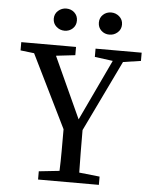

<svg xmlns="http://www.w3.org/2000/svg" viewBox="-58 -903 748 950"><g transform="rotate(5 316.5 -427.5)"><path d="M25 -629V-670H297V-629L202 -618L341 -314L484 -617L394 -629V-670H623V-629L535 -616L365 -263Q365 -205 365.5 -152.5Q366 -100 367 -52L469 -41V0H167V-41L269 -52Q271 -99 271 -150Q271 -201 271 -259L93 -621ZM233 -745Q210 -745 192.5 -760.5Q175 -776 175 -800Q175 -824 192.5 -839.5Q210 -855 233 -855Q257 -855 273.5 -839.5Q290 -824 290 -800Q290 -776 273.5 -760.5Q257 -745 233 -745ZM456 -745Q432 -745 415.5 -760.5Q399 -776 399 -800Q399 -824 415.5 -839.5Q432 -855 456 -855Q479 -855 496.5 -839.5Q514 -824 514 -800Q514 -776 496.5 -760.5Q479 -745 456 -745Z"/></g></svg>

Font: Source Serif 4
Style: Regular
Weight: 400
Designer: Frank Grießhammer
Foundry: Adobe
Version: Version 4.005;hotconv 1.1.0;makeotfexe 2.6.0